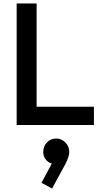

<svg xmlns="http://www.w3.org/2000/svg" viewBox="-20 -720 590 1106"><path d="M76 0V-700H191V0ZM155 0V-105H521V0ZM280 366 219 333 287 206 324 196Q318 208 310 216Q302 224 291 224Q268 224 248.5 204.5Q229 185 229 155Q229 123 250.5 100.5Q272 78 304 78Q334 78 356.5 100.5Q379 123 379 155Q379 168 373.5 185.5Q368 203 354 230Z"/></svg>

Font: Outfit Thin Medium
Style: Regular
Weight: 500
Version: Version 1.100;gftools[0.9.27]